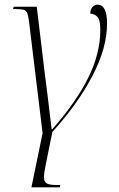

<svg xmlns="http://www.w3.org/2000/svg" viewBox="-20 -565 512 825"><path d="M115 240 163 7 105 -470Q102 -496 97 -508Q92 -520 81.5 -523Q71 -526 49 -526H36L39 -536H138L174 -236Q179 -202 184 -158.5Q189 -115 194 -74.5Q199 -34 202 -9H204Q307 -126 359 -230.5Q411 -335 411 -437Q411 -478 399 -492Q387 -506 368 -506Q368 -524 377 -534.5Q386 -545 399 -545Q440 -545 440 -464Q440 -359 377 -238.5Q314 -118 205 2L176 145Q169 179 169 196Q169 217 181.5 223.5Q194 230 225 230H239L237 240Z"/></svg>

Font: Noto Serif Display SemiCondensed ExtraLight
Style: Italic
Weight: 200
Width: 4
Italic angle: -12°
Designer: Monotype Design Team
Foundry: Monotype Imaging Inc.
Version: Version 2.009